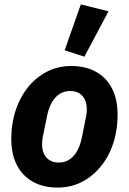

<svg xmlns="http://www.w3.org/2000/svg" viewBox="-20 -835 582 867"><path d="M240 12Q176 12 129 -14Q82 -40 56.5 -89Q31 -138 31 -207Q31 -230 33 -251Q35 -272 39 -292Q54 -365 91 -420Q128 -475 182 -506Q236 -537 302 -537Q366 -537 413 -511Q460 -485 485.5 -436Q511 -387 511 -318Q511 -296 509 -274.5Q507 -253 503 -233Q489 -161 451.5 -105.5Q414 -50 360 -19Q306 12 240 12ZM245 -101Q285 -101 312 -130.5Q339 -160 350 -216L369 -310Q370 -315 371 -323Q372 -331 372 -341Q372 -366 363.5 -384.5Q355 -403 338.5 -413.5Q322 -424 297 -424Q257 -424 230 -394.5Q203 -365 192 -309L173 -215Q172 -211 171 -202.5Q170 -194 170 -184Q170 -159 178.5 -140.5Q187 -122 204 -111.5Q221 -101 245 -101ZM470 -784 361 -579 272 -608 345 -815Z"/></svg>

Font: IBM Plex Sans
Style: Bold Italic
Weight: 700
Italic angle: -11.31°
Designer: Mike Abbink, Paul van der Laan, Pieter van Rosmalen
Foundry: Bold Monday
Version: Version 3.201